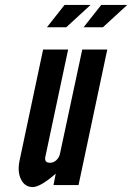

<svg xmlns="http://www.w3.org/2000/svg" viewBox="-20 -747 534 775"><path d="M112 8Q143 8 205 -46L196 0H297L413 -547H312L222 -126Q218.5 -110.5 207.2 -100.2Q196 -90 182 -90Q158 -90 163 -114L255 -547H154L59 -99Q49.5 -54 64.8 -23Q80 8 112 8ZM317.5 -637H395.5L493.5 -727H388.5ZM169.5 -637H247.5L345.5 -727H240.5Z"/></svg>

Font: League Gothic
Style: Italic
Weight: 400
Designer: The League of Moveable Type
Version: Version 1.600; ttfautohint (v1.8.3)